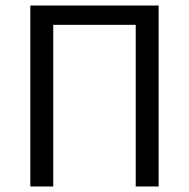

<svg xmlns="http://www.w3.org/2000/svg" viewBox="-20 -676 685 696"><path d="M90 0V-656H555V0H472V-586H173V0Z"/></svg>

Font: SourceSansPro
Style: Book
Weight: 400
Designer: Paul D. Hunt
Foundry: Adobe Systems Incorporated
Version: Version 2.021;PS 2.000;hotconv 1.0.86;makeotf.lib2.5.63406